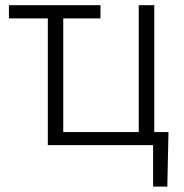

<svg xmlns="http://www.w3.org/2000/svg" viewBox="-20 -548 693 725"><path d="M160.6 -478.5H13.7V-528.3H359.4V-478.5H218.8V-49.3H503.9V-528.3H562.5V-49.3H616.2L611.8 156.7H558.1V0H160.6Z"/></svg>

Font: Roboto Light
Style: Regular
Weight: 300
Designer: Google
Version: Version 2.134; 2016; ttfautohint (v1.6)